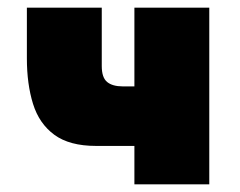

<svg xmlns="http://www.w3.org/2000/svg" viewBox="-20 -480 625 500"><path d="M245 -460V-308Q245 -278 259 -266.5Q273 -255 300 -255H330V-460H525V0H330V-100H230Q161 -100 121.5 -129Q82 -158 66 -209.5Q50 -261 50 -328V-460Z"/></svg>

Font: Jost* Black
Style: Regular
Weight: 900
Version: Version 3.7